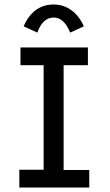

<svg xmlns="http://www.w3.org/2000/svg" viewBox="-20 -834 490 854"><path d="M66 0V-79H174V-544H71V-623H371V-544H263V-78H377V0ZM146 -689 85 -717Q128 -814 219 -814Q262 -814 297 -789Q332 -764 353 -717L292 -689Q265 -756 219 -756Q170 -756 146 -689Z"/></svg>

Font: Inconsolata SemiCondensed SemiBold
Style: Regular
Weight: 600
Width: 4
Monospace: yes
Designer: Raph Levien, Cyreal, Brenton Simpson
Foundry: Raph Levien, Cyreal, Google
Version: Version 3.001; ttfautohint (v1.8.2.53-6de2)